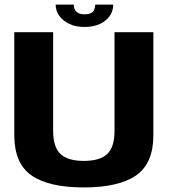

<svg xmlns="http://www.w3.org/2000/svg" viewBox="-20 -816 744 840"><path d="M346.5 4Q499.5 4 575.2 -48.5Q651 -101 651 -224.5V-675H481V-243Q481 -172.5 449 -142.2Q417 -112 346.5 -112Q276.5 -112 244.5 -142.5Q212.5 -173 212.5 -243V-675H42.5V-224.5Q42.5 -101 118 -48.5Q193.5 4 346.5 4ZM349.5 -698Q389.5 -698 417.8 -711.5Q446 -725 460.8 -747.2Q475.5 -769.5 475.5 -796H396.5Q396.5 -783 392.2 -773.2Q388 -763.5 377.5 -758.5Q367 -753.5 349.5 -753.5Q334 -753.5 323.8 -758.5Q313.5 -763.5 308.2 -773Q303 -782.5 303 -796H223.5Q223.5 -769.5 239.2 -747.2Q255 -725 283 -711.5Q311 -698 349.5 -698Z"/></svg>

Font: Anybody Thin
Style: Bold
Weight: 700
Version: Version 1.113;gftools[0.9.25]